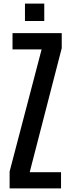

<svg xmlns="http://www.w3.org/2000/svg" viewBox="-20 -1043 383 1063"><path d="M33.2 0V-93.3L210.4 -769.5H49.3V-859.4H321.8V-776.4L144.5 -89.8H317.9V0ZM118.2 -926.8V-1022.9H225.1V-926.8Z"/></svg>

Font: Antonio Medium
Style: Regular
Weight: 500
Designer: Vernon Adams
Foundry: Vernon Adams
Version: Version 1.002